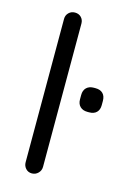

<svg xmlns="http://www.w3.org/2000/svg" viewBox="-114 -796 572 853"><g transform="rotate(15 171.5 -370.0)"><path d="M162 -41Q162 -24 150 -12Q138 0 121 0Q104 0 93 -12Q82 -24 82 -41V-700Q82 -717 93.5 -728.5Q105 -740 122 -740Q140 -740 151 -728.5Q162 -717 162 -700ZM289 -328Q268 -328 255.5 -340Q243 -352 243 -373V-393Q243 -415 255.5 -427Q268 -439 289 -439H297Q319 -439 331 -427Q343 -415 343 -393V-373Q343 -352 331 -340Q319 -328 297 -328Z"/></g></svg>

Font: Quicksand Light Medium
Style: Regular
Weight: 500
Version: Version 3.006